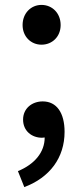

<svg xmlns="http://www.w3.org/2000/svg" viewBox="-20 -562 338 782"><path d="M149 -380C193 -380 227 -413 227 -460C227 -508 193 -542 149 -542C106 -542 72 -508 72 -460C72 -413 106 -380 149 -380ZM79 200C183 161 243 80 243 -25C243 -102 211 -149 154 -149C110 -149 74 -120 74 -75C74 -28 110 -1 151 -1L162 -2C162 58 121 107 53 135Z"/></svg>

Font: Noto Sans CJK TC Medium
Style: Regular
Weight: 500
Designer: Ryoko NISHIZUKA 西塚涼子 (kana, bopomofo & ideographs); Paul D. Hunt (Latin, Greek & Cyrillic); Sandoll Communications 산돌커뮤니
Foundry: Adobe
Version: Version 2.004;hotconv 1.0.118;makeotfexe 2.5.65603